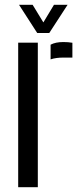

<svg xmlns="http://www.w3.org/2000/svg" viewBox="-20 -777 336 797"><path d="M190 -530.5V-591.5Q210.5 -602.5 243 -602.5Q263 -602.5 280.5 -599.5V-538H244Q211.5 -538 190 -530.5ZM55.5 0V-600H137V0ZM134.5 -640 59 -757H115.5L160 -684L204 -757H260.5L184.5 -640Z"/></svg>

Font: Big Shoulders Stencil Text
Style: Regular
Weight: 400
Designer: Patric King
Foundry: XO Type Co
Version: Version 1.000